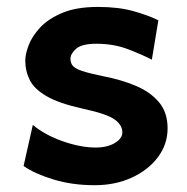

<svg xmlns="http://www.w3.org/2000/svg" viewBox="-20 -528 545 560"><path d="M441.9 -468.8 422.9 -354Q395.5 -368.2 353.8 -384.3Q312 -400.4 261.2 -400.4Q218.3 -400.4 201.9 -385.7Q185.5 -371.1 185.5 -356.4Q185.5 -344.7 192.1 -336.4Q198.7 -328.1 219.5 -321Q240.2 -314 283.2 -305.2Q334 -295.4 376.2 -277.6Q418.5 -259.8 443.6 -230Q468.8 -200.2 468.8 -153.8Q468.8 -106.9 440.4 -69.3Q412.1 -31.7 364 -9.8Q315.9 12.2 256.3 12.2Q190.9 12.2 135.7 -4.6Q80.6 -21.5 48.8 -43.9L75.7 -163.6Q111.8 -133.8 163.8 -115.7Q215.8 -97.7 258.8 -97.7Q293.5 -97.7 315.2 -111.1Q336.9 -124.5 336.9 -141.6Q336.9 -163.1 314.5 -179.4Q292 -195.8 222.2 -210.9Q152.8 -226.1 116.5 -247.1Q80.1 -268.1 66.9 -294.4Q53.7 -320.8 53.7 -351.6Q53.7 -369.6 63.5 -395.8Q73.2 -421.9 96.9 -447.5Q120.6 -473.1 161.9 -490.5Q203.1 -507.8 266.1 -507.8Q325.7 -507.8 369.6 -495.4Q413.6 -482.9 441.9 -468.8Z"/></svg>

Font: Andika
Style: Bold
Weight: 700
Designer: Victor Gaultney, Annie Olsen, Julie Remington, Don Collingsworth, Eric Hays, Becca Hirsbrunner
Foundry: SIL International
Version: Version 6.101